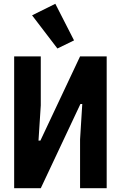

<svg xmlns="http://www.w3.org/2000/svg" viewBox="-20 -997 640 1017"><path d="M55 0H196L405.9 -446H415.8L404.1 -258.9V0H545.1V-698.2H404.1L193.9 -252.1H183.9L196 -438.9V-698.2H55ZM149.9 -915.8 284.1 -740.1 372.2 -783 273.1 -976.9Z"/></svg>

Font: Margiela Mono Bold
Style: Regular
Weight: 700
Designer: Mike Abbink, Paul van der Laan, Pieter van Rosmalen
Foundry: Bold Monday
Version: Version 2.003 2021